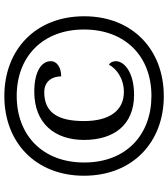

<svg xmlns="http://www.w3.org/2000/svg" viewBox="35 -800 775 885"><g transform="rotate(-90 422.5 -357.5)"><path d="M422 10C636 10 790 -134 790 -357C790 -581 636 -725 422 -725C208 -725 55 -580 55 -358C55 -134 209 10 422 10ZM423 -47C245 -47 116 -162 116 -357C116 -549 242 -668 423 -668C604 -668 729 -548 729 -358C729 -169 607 -47 423 -47ZM428 -127C531 -127 583 -172 583 -211C583 -225 577 -237 567 -243C549 -209 504 -174 441 -174C355 -174 307 -241 307 -358C307 -475 344 -541 440 -541C494 -541 513 -500 513 -463C552 -463 583 -481 583 -511C583 -553 537 -587 442 -587C297 -587 220 -493 220 -358C220 -219 290 -127 428 -127Z"/></g></svg>

Font: Noto Serif Oriya Medium
Style: Regular
Weight: 500
Designer: David Williams
Foundry: Google LLC, David Williams
Version: Version 1.051